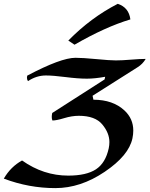

<svg xmlns="http://www.w3.org/2000/svg" viewBox="-51 -969 777 997"><path d="M236.3 7.8Q99.1 7.8 -31.2 -41.5Q4.4 -103 63.5 -135.7Q174.8 -57.1 303.2 -57.1Q397.5 -57.1 447.3 -89.8Q497.1 -122.6 513.7 -199.2Q517.1 -215.8 517.1 -231.4Q517.1 -278.3 480 -323Q442.9 -367.7 358.4 -367.7Q322.3 -367.7 282.2 -355.5Q242.2 -343.3 221.2 -343.3Q217.8 -351.1 217.8 -361.8Q217.8 -371.1 220.2 -382.3L492.2 -556.6L495.1 -570.3Q441.4 -560.5 400.4 -560.5Q354.5 -560.5 289.3 -568.8Q224.1 -577.1 187.5 -577.1Q138.2 -577.1 94.7 -547.9Q88.9 -555.2 88.9 -565.4Q88.9 -570.3 90.3 -576.2Q265.6 -668.9 340.8 -668.9Q378.4 -668.9 449.2 -662.1Q520 -655.3 550.3 -655.3Q582.5 -655.3 628.7 -659.2Q674.8 -663.1 705.6 -663.1Q689.9 -636.2 663.1 -619.6L429.7 -471.7L434.1 -451.2Q535.6 -451.2 595.7 -395Q641.1 -352.5 641.1 -291Q641.1 -272 636.7 -250.5Q617.7 -161.1 492.4 -76.7Q367.2 7.8 236.3 7.8ZM335.9 -736.8 303.7 -758.3Q419.9 -877 560.5 -949.2Q618.2 -930.2 626 -868.2Q495.6 -829.1 335.9 -736.8Z"/></svg>

Font: Balgruf
Style: Italic
Weight: 500
Italic angle: -12°
Designer: Paul James Miller
Foundry: High-Logic / Made with FontCreator
Version: Version 1.201;March 28, 2021;FontCreator 13.0.0.2683 64-bit